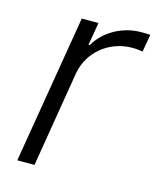

<svg xmlns="http://www.w3.org/2000/svg" viewBox="-90 -618 558 682"><g transform="rotate(15 189.5 -277.0)"><path d="M38 0H101.2L159.4 -352.3C173.3 -433.2 244.7 -491.8 329.9 -491.8C346.9 -491.8 362.2 -489 367.9 -488.3L378.9 -552.6C370.4 -553.6 356.2 -553.6 345.5 -553.6C277 -553.6 211.3 -516.7 180.8 -461.6H176.1L190.3 -545.5H128.9Z"/></g></svg>

Font: TID UI Light
Style: Italic
Weight: 300
Italic angle: -9.39999°
Designer: The TID Project Authors
Foundry: Bakken & Bæck
Version: Version 1.001;hotconv 1.0.109;makeotfexe 2.5.65596